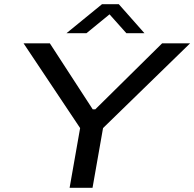

<svg xmlns="http://www.w3.org/2000/svg" viewBox="-20 -893 924 913"><path d="M311 0 361 -284 92 -687H217L421 -373H433L751 -687H884L470 -284L420 0ZM296 -735 465 -873H545L667 -735H581L481 -847H528L391 -735Z"/></svg>

Font: Archivo Expanded
Style: Italic
Weight: 400
Width: 7
Italic angle: -10°
Designer: Hector Gatti
Foundry: Omnibus-Type
Version: Version 2.001